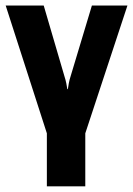

<svg xmlns="http://www.w3.org/2000/svg" viewBox="-30 -466 473 683"><path d="M136.7 196.8H273.4V8.3L423.3 -446.3H296.9L221.2 -194.8Q217.3 -183.1 214.8 -169.9Q212.4 -156.7 211.4 -148.9H209.5Q208.5 -156.7 205.8 -169.9Q203.1 -183.1 199.2 -194.8L125.5 -446.3H-9.8L136.7 8.3Z"/></svg>

Font: Roboto Flex Super Cond Bold
Style: Regular
Weight: 700
Width: 3
Designer: Berlow after Robertson
Foundry: Google
Version: Version 3.000